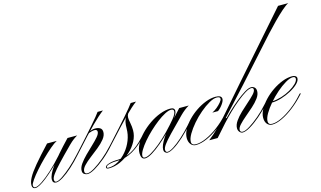

<svg xmlns="http://www.w3.org/2000/svg" viewBox="-181 -1180 2499 1496"><g transform="rotate(-15 1068.0 -432.0)"><path d="M120 -303H198Q176 -292 142 -263Q108 -234 71 -197.5Q34 -161 1.5 -124Q-31 -87 -51.5 -57.5Q-72 -28 -72 -16Q-72 3 -56 3Q-37 3 0 -21.5Q37 -46 84 -89Q131 -132 178 -185H189Q102 -93 37.5 -42Q-27 9 -57 9Q-69 9 -75.5 1Q-82 -7 -82 -20Q-82 -46 -63.5 -80.5Q-45 -115 -1 -168Q43 -221 120 -303ZM112 9Q83 9 83 -21Q83 -59 131 -125.5Q179 -192 285 -303H363Q350 -296 331.5 -282.5Q313 -269 290 -246Q220 -176 178 -131Q136 -86 117 -59.5Q98 -33 98 -17Q98 3 113 3Q131 3 164 -19Q197 -41 237.5 -77Q278 -113 317 -156L329 -169H339L330 -159Q287 -110 244.5 -72Q202 -34 167 -12.5Q132 9 112 9Z M339 -169H329L341 -182Q433 -283 489.5 -348Q546 -413 564 -439H607Q567 -409 507.5 -349.5Q448 -290 352 -183ZM365 3Q386 3 423 -19.5Q460 -42 503 -78Q546 -114 584 -156L596 -169H606L597 -159Q556 -112 510.5 -74Q465 -36 426.5 -13.5Q388 9 364 9Q351 9 338 0.5Q325 -8 325 -27Q325 -53 345 -81.5Q365 -110 395 -140Q425 -170 455 -198Q485 -226 505 -249.5Q525 -273 525 -290Q525 -308 503 -308Q493 -308 480 -304.5Q467 -301 451 -295L459 -306Q472 -311 484.5 -315Q497 -319 511 -319Q536 -319 551.5 -309Q567 -299 567 -276Q567 -248 544.5 -220Q522 -192 488.5 -165Q455 -138 421.5 -112.5Q388 -87 365.5 -63Q343 -39 343 -17Q343 3 365 3Z M606 -169H596L608 -182Q700 -283 756.5 -348Q813 -413 831 -439H874Q834 -409 775 -349.5Q716 -290 619 -183ZM853 -159Q798 -98 739 -64.5Q680 -31 623 -31Q580 -31 551 -23.5Q522 -16 522 -4Q522 3 534 3Q575 3 613 -19Q651 -41 682 -78Q713 -115 731 -161Q749 -207 749 -255Q749 -284 753.5 -306Q758 -328 772.5 -352Q787 -376 818 -408L873 -439Q837 -412 817.5 -394.5Q798 -377 790 -363.5Q782 -350 782 -334Q782 -318 788 -288.5Q794 -259 794 -229Q794 -185 771.5 -142.5Q749 -100 711.5 -66Q674 -32 628.5 -11.5Q583 9 536 9Q515 9 515 -4Q515 -18 546 -28Q577 -38 622 -38Q733 -38 840 -156L852 -169H862Z M829 7Q796 7 796 -44Q796 -78 816 -116Q836 -154 870 -189.5Q904 -225 946 -254Q988 -283 1032.5 -300Q1077 -317 1117 -317Q1151 -317 1151 -291Q1151 -267 1120 -229.5Q1089 -192 1042 -143Q1005 -105 964 -70.5Q923 -36 887.5 -14.5Q852 7 829 7ZM830 0Q849 0 881.5 -19Q914 -38 954.5 -71.5Q995 -105 1037 -148Q1084 -197 1113 -232.5Q1142 -268 1142 -290Q1142 -307 1120 -307Q1100 -307 1069.5 -291Q1039 -275 1004.5 -248.5Q970 -222 936 -190Q902 -158 874 -125Q846 -92 829 -63.5Q812 -35 812 -16Q812 0 830 0ZM1236 -169 1227 -159Q1186 -112 1143.5 -73.5Q1101 -35 1065.5 -13Q1030 9 1009 9Q998 9 989.5 0.5Q981 -8 981 -21Q981 -55 1018 -112Q1055 -169 1121 -237H1126L1186 -303H1263Q1245 -293 1226 -278Q1207 -263 1190 -246Q1116 -172 1073.5 -127.5Q1031 -83 1013 -58Q995 -33 995 -17Q995 3 1011 3Q1029 3 1061 -17.5Q1093 -38 1133.5 -74Q1174 -110 1215 -156L1226 -169Z M1238 9Q1213 9 1197.5 -11Q1182 -31 1182 -62Q1182 -94 1200.5 -129Q1219 -164 1250.5 -197Q1282 -230 1321 -256.5Q1360 -283 1401.5 -299Q1443 -315 1481 -315Q1530 -315 1530 -285Q1530 -269 1512.5 -244Q1495 -219 1472 -202H1426Q1446 -211 1466.5 -228Q1487 -245 1501.5 -262.5Q1516 -280 1516 -290Q1516 -307 1489 -307Q1463 -307 1427 -286.5Q1391 -266 1352 -233Q1313 -200 1280 -161.5Q1247 -123 1226 -87Q1205 -51 1205 -25Q1205 3 1240 3Q1277 3 1324 -18Q1371 -39 1419.5 -75Q1468 -111 1508 -156L1520 -169H1530L1521 -159Q1478 -110 1427.5 -72Q1377 -34 1328 -12.5Q1279 9 1238 9Z M1715 -351 1696 -372 2136 -873H2218Q2197 -863 2163 -833Q2129 -803 2089.5 -763Q2050 -723 2012 -681.5Q1974 -640 1945 -607ZM1715 -351 1515 -133H1528L1502 -98L1415 0H1347Q1389 -33 1435 -78.5Q1481 -124 1520 -170L1696 -372ZM1616 9Q1602 9 1591 -3.5Q1580 -16 1580 -34Q1580 -62 1600.5 -91.5Q1621 -121 1651.5 -150Q1682 -179 1713 -206Q1744 -233 1764.5 -255Q1785 -277 1785 -293Q1785 -308 1767 -308Q1749 -308 1718 -289Q1687 -270 1649 -239Q1611 -208 1573 -171Q1535 -134 1502 -98H1491Q1524 -135 1563.5 -173Q1603 -211 1642.5 -243Q1682 -275 1715 -295Q1748 -315 1768 -315Q1783 -315 1795 -305Q1807 -295 1807 -274Q1807 -246 1786 -217.5Q1765 -189 1733.5 -161Q1702 -133 1670.5 -106.5Q1639 -80 1618 -57Q1597 -34 1597 -16Q1597 3 1618 3Q1638 3 1674.5 -19.5Q1711 -42 1753.5 -78Q1796 -114 1833 -156L1845 -169H1855L1846 -159Q1805 -112 1760.5 -74Q1716 -36 1677.5 -13.5Q1639 9 1616 9Z M1855 3Q1888 3 1932 -18Q1976 -39 2023 -75Q2070 -111 2110 -156L2122 -169H2132L2123 -159Q2081 -112 2031.5 -73.5Q1982 -35 1935.5 -13Q1889 9 1855 9Q1829 9 1813.5 -9.5Q1798 -28 1798 -60Q1798 -92 1817 -127Q1836 -162 1867.5 -195.5Q1899 -229 1938.5 -256Q1978 -283 2019.5 -299Q2061 -315 2099 -315Q2116 -315 2126 -308Q2136 -301 2136 -290Q2136 -269 2112.5 -246Q2089 -223 2052 -203Q2015 -183 1973 -170Q1931 -157 1893 -157L1902 -166Q1938 -168 1976.5 -180Q2015 -192 2048 -211Q2081 -230 2102 -251Q2123 -272 2123 -290Q2123 -306 2102 -306Q2078 -306 2042.5 -285Q2007 -264 1969 -231Q1931 -198 1898 -159.5Q1865 -121 1844.5 -85.5Q1824 -50 1824 -25Q1824 3 1855 3Z"/></g></svg>

Font: Ballet
Style: Regular
Weight: 400
Designer: Maximiliano R. Sproviero
Foundry: Omnibus-Type
Version: Version 1.100